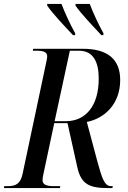

<svg xmlns="http://www.w3.org/2000/svg" viewBox="-46 -964 655 984"><path d="M328 -784H339V-794C313 -840 285 -902 269 -944H196V-935C228 -889 286 -829 328 -784ZM473 -784H484V-794C458 -840 430 -901 414 -944H341V-935C373 -889 432 -829 473 -784ZM-26 0H261L263 -10H229C194 -10 172 -17 172 -41C172 -50 174 -62 178 -79L232 -333H300L350 -108C370 -17 414 0 512 0H530L532 -10H523C488 -10 476 -55 454 -133L399 -339C490 -357 570 -431 570 -554C570 -660 506 -714 379 -714H124L122 -704H141C174 -704 196 -699 196 -674C196 -668 193 -656 190 -640L70 -74C59 -19 31 -10 -6 -10H-24ZM292 -343H234L312 -704H359C433 -704 460 -645 460 -561C460 -420 392 -343 292 -343Z"/></svg>

Font: Noto Serif Display Condensed Medium
Style: Italic
Weight: 500
Width: 3
Italic angle: -12°
Designer: Monotype Design Team
Foundry: Monotype Imaging Inc.
Version: Version 2.009